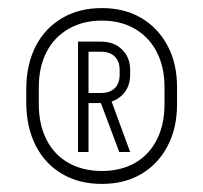

<svg xmlns="http://www.w3.org/2000/svg" viewBox="-20 -732 503 475"><path d="M232 -277Q176 -277 134 -301.5Q92 -326 69 -370.5Q46 -415 45 -474H76Q76 -424 95 -386.5Q114 -349 149.5 -329Q185 -309 232 -309ZM45 -474V-516H76V-474ZM232 -277V-309Q279 -309 314 -329Q349 -349 368 -386.5Q387 -424 387 -474H418Q418 -415 394.5 -370.5Q371 -326 329.5 -301.5Q288 -277 232 -277ZM45 -516Q46 -575 69 -619Q92 -663 134 -687.5Q176 -712 232 -712V-681Q185 -681 149.5 -660.5Q114 -640 95 -603Q76 -566 76 -516ZM387 -474V-516H418V-474ZM387 -516Q387 -566 368 -603Q349 -640 314 -660.5Q279 -681 232 -681V-712Q288 -712 329.5 -687.5Q371 -663 394.5 -619Q418 -575 418 -516ZM173 -356V-629H199V-356ZM275 -356 224 -492H252L302 -356ZM184 -477V-502H230V-477ZM184 -604V-629H230V-604ZM276 -547V-559H302V-547ZM302 -559H276Q276 -580 264 -592Q252 -604 230 -604V-629Q262 -629 282 -609.5Q302 -590 302 -559ZM302 -547Q302 -516 282 -496.5Q262 -477 230 -477V-502Q252 -502 264 -514Q276 -526 276 -547Z"/></svg>

Font: Akshar Light Light
Style: Regular
Weight: 300
Version: Version 1.100